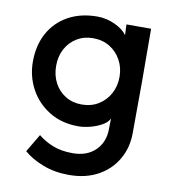

<svg xmlns="http://www.w3.org/2000/svg" viewBox="-81 -551 752 853"><g transform="rotate(10 295.0 -124.5)"><path d="M42 -235Q42 -309 72.5 -364.5Q103 -420 159 -451Q215 -482 290 -482Q331 -482 369 -464.5Q407 -447 425 -422L423 -460V-470H534Q534 -396 534.5 -340.5Q535 -285 535 -235Q535 -185 534.5 -129.5Q534 -74 534 0Q534 66 503.5 119Q473 172 417.5 202.5Q362 233 286 233Q222 233 169 212.5Q116 192 82 162L130 81Q159 105 197 120Q235 135 286 135Q351 135 389 97.5Q427 60 427 0V-8L428 -46Q418 -27 394 -14Q370 -1 342 6Q314 13 290 13Q215 13 159 -21.5Q103 -56 72.5 -112.5Q42 -169 42 -235ZM288 -85Q331 -85 363.5 -105Q396 -125 414.5 -159Q433 -193 433 -235Q433 -276 414.5 -310Q396 -344 363.5 -364Q331 -384 288 -384Q247 -384 215 -364.5Q183 -345 165 -311.5Q147 -278 147 -235Q147 -192 165 -158Q183 -124 215 -104.5Q247 -85 288 -85Z"/></g></svg>

Font: Kreadon Light
Style: Bold
Weight: 600
Designer: Reiya WATANABE
Foundry: StudioGnu
Version: Version 1.003; ttfautohint (v1.8.4.7-5d5b);gftools[0.9.32]